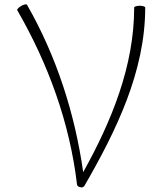

<svg xmlns="http://www.w3.org/2000/svg" viewBox="-20 -834 718 870"><path d="M362 9C507 -242 638 -510 638 -800C638 -804 627 -808 613 -808C600 -808 588 -804 588 -800C588 -535 486 -286 357 -54C319 -321 236 -579 102 -813C99 -816 88 -814 76 -807C64 -800 56 -791 58 -788C199 -544 296 -277 329 2C330 9 336 13 344 14C348 17 358 15 362 9Z"/></svg>

Font: Nupuram Thin
Style: Regular
Weight: 100
Designer: Santhosh Thottingal (santhosh.thottingal@gmail.com)
Foundry: SMC
Version: Version 1.000